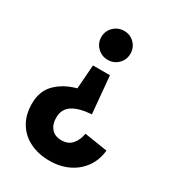

<svg xmlns="http://www.w3.org/2000/svg" viewBox="-176 -814 845 931"><g transform="rotate(30 246.5 -348.5)"><path d="M292 -491 311 -283Q240 -278 204.5 -254Q169 -230 169 -183Q169 -146 188.5 -123Q208 -100 245 -100Q283 -100 304 -124.5Q325 -149 331 -186L460 -166Q455 -113 426.5 -72Q398 -31 351 -8Q304 15 245 15Q183 15 135 -8.5Q87 -32 60 -76.5Q33 -121 33 -183Q33 -254 76 -296.5Q119 -339 187 -357L197 -491ZM245 -712Q279 -712 302.5 -688.5Q326 -665 326 -631Q326 -597 302.5 -573.5Q279 -550 245 -550Q211 -550 187 -573.5Q163 -597 163 -631Q163 -665 187 -688.5Q211 -712 245 -712Z"/></g></svg>

Font: Zen Kaku Gothic New Black
Style: Regular
Weight: 900
Designer: Yoshimichi Ohira
Foundry: Positype
Version: Version 1.001